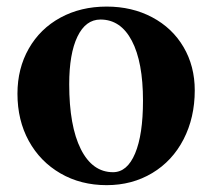

<svg xmlns="http://www.w3.org/2000/svg" viewBox="-20 -536 632 572"><path d="M32 -256.9Q32 -332 65.8 -391.3Q99.7 -450.6 160.1 -483.5Q220.6 -516.4 297.8 -516.4Q373.4 -516.4 433.4 -484.5Q493.5 -452.6 526.8 -395.8Q560.2 -339 560.2 -266.8Q560.2 -185.7 526.9 -121Q493.6 -56.4 433.5 -20.4Q373.4 15.6 297.8 15.6Q220.6 15.6 160.1 -19.5Q99.7 -54.5 65.8 -116.1Q32 -177.7 32 -256.9ZM406 -235.9Q406 -351.2 372.8 -414.5Q339.6 -477.8 279.4 -477.8Q235.2 -477.8 210.7 -426.9Q186.2 -376 186.2 -285Q186.2 -160.8 220.7 -91.9Q255.2 -23 316.8 -23Q359 -23 382.5 -78.9Q406 -134.8 406 -235.9Z"/></svg>

Font: Wittgenstein
Style: Regular
Weight: 400
Designer: Jörg Drees
Foundry: Jörg Drees
Version: Version 1.003;Glyphs 3.1.2 (3151)